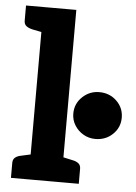

<svg xmlns="http://www.w3.org/2000/svg" viewBox="-53 -788 587 829"><g transform="rotate(5 240.0 -373.5)"><path d="M102 0V-747H244V0ZM26 0V-65Q26 -80 35.5 -88Q45 -96 61 -99L111 -110L124 0ZM222 0 235 -110 285 -99Q301 -96 310.5 -88Q320 -80 320 -65V0ZM124 -747 111 -637 61 -647Q45 -651 35.5 -658.5Q26 -666 26 -682V-747ZM270 -300Q270 -343 301 -372.5Q332 -402 374 -402Q419 -402 449.5 -372.5Q480 -343 480 -300Q480 -258 449.5 -228.5Q419 -199 374 -199Q346 -199 322.5 -212.5Q299 -226 284.5 -249Q270 -272 270 -300Z"/></g></svg>

Font: Aleo ExtraBold
Style: Regular
Weight: 800
Designer: Alessio Laiso
Foundry: Alessio Laiso
Version: Version 2.001;gftools[0.9.29]